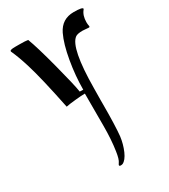

<svg xmlns="http://www.w3.org/2000/svg" viewBox="-217 -548 980 1111"><g transform="rotate(-30 273.0 7.5)"><path d="M460 -445Q520 -445 520 -433Q520 -433 518 -429Q495 -402 495 -356Q495 -344 498 -329Q498 -323 492 -323Q487 -323 473 -324.5Q459 -326 451 -326Q416 -326 403 -316Q344 -273 342 -4Q341 28 341 74V103Q341 243 334 312Q328 360 309 404Q290 447 266 458Q260 460 254 460Q244 460 244 454Q244 450 250 442Q263 425 270 375Q281 304 281 211V-4Q281 -4 277 -4Q258 -4 218 0Q175 4 152 9Q108 -207 77 -307Q55 -378 34 -424Q32 -426 32 -431Q32 -440 66 -440Q66 -440 80 -440Q80 -440 92 -440Q134 -440 152 -437Q176 -375 215 -226Q254 -77 261 -29Q265 -29 272.5 -28.5Q280 -28 284 -28Q284 -119 301 -217Q318 -315 346 -373Q381 -445 460 -445Z"/></g></svg>

Font: Ponomar Unicode TT
Style: Regular
Weight: 400
Designer: Vladislav V. Dorosh, Yuri A.W. Shardt, Nikita Simmons, Aleksandr Andreev
Foundry: Ponomar Project
Version: 1.1